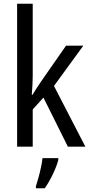

<svg xmlns="http://www.w3.org/2000/svg" viewBox="-20 -780 480 1021"><path d="M154 -377Q154 -353 152.5 -326.5Q151 -300 149 -276H153Q162 -291 174 -310Q186 -329 196 -343L331 -537H423L267 -323L434 0H341L211 -261L154 -198V0H71V-760H154ZM290 71Q281 105 260.5 147.5Q240 190 218 221H171V210Q177 192 184.5 165Q192 138 198 109.5Q204 81 206 61H290Z"/></svg>

Font: Noto Sans Gurmukhi Condensed
Style: Regular
Weight: 400
Width: 3
Designer: Jelle Bosma - Monotype Design Team
Foundry: Monotype Imaging Inc.
Version: Version 2.004; ttfautohint (v1.8.4.7-5d5b)